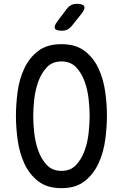

<svg xmlns="http://www.w3.org/2000/svg" viewBox="-20 -970 640 1000"><path d="M300 -80Q348 -80 377 -111.5Q406 -143 421.5 -187.5Q437 -232 442 -281.5Q447 -331 447 -367Q447 -402 442 -450.5Q437 -499 421.5 -543.5Q406 -588 377 -619Q348 -650 300 -650Q252 -650 223 -618.5Q194 -587 178.5 -542.5Q163 -498 158 -449.5Q153 -401 153 -366Q153 -330 158 -281Q163 -232 178.5 -187.5Q194 -143 223 -111.5Q252 -80 300 -80ZM300 10Q225 10 178.5 -26.5Q132 -63 106.5 -119Q81 -175 72 -241Q63 -307 63 -367Q63 -425 71.5 -490.5Q80 -556 105.5 -611.5Q131 -667 177.5 -703.5Q224 -740 300 -740Q375 -740 421.5 -704Q468 -668 493.5 -612.5Q519 -557 528 -492Q537 -427 537 -368Q537 -308 528 -241.5Q519 -175 493 -119Q467 -63 421 -26.5Q375 10 300 10ZM303 -810Q272 -810 266 -822Q260 -834 279 -859L328 -924Q338 -937 350.5 -943.5Q363 -950 380 -950Q412 -950 418.5 -937.5Q425 -925 405 -899L353 -834Q343 -822 331 -816Q319 -810 303 -810Z"/></svg>

Font: Maple Mono NF
Style: Regular
Weight: 400
Monospace: yes
Designer: subframe7536
Version: Version 7.000